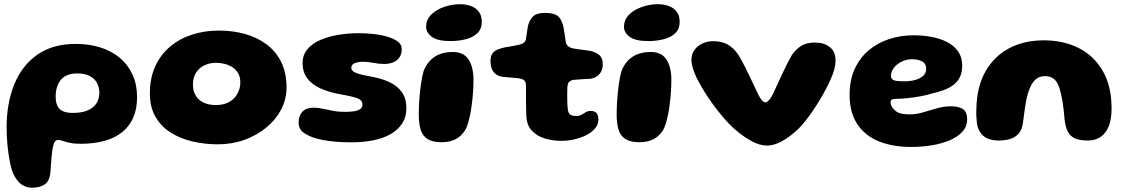

<svg xmlns="http://www.w3.org/2000/svg" viewBox="-20 -658 5362 914"><path d="M133 235.5Q110 235.5 91.5 225.5Q73 215.5 59.2 196.5Q45.5 177.5 36 150Q31 132.5 27.2 113.5Q23.5 94.5 20.5 74.2Q17.5 54 15.5 33Q13.5 12 12.5 -9Q11.5 -30 11.5 -51Q11.5 -166.5 48 -256.5Q84.5 -346.5 157.8 -397.8Q231 -449 341 -449Q405 -449 458.5 -432Q512 -415 551 -382Q590 -349 611.2 -302Q632.5 -255 632.5 -195.5Q632.5 -140 614.5 -98.5Q596.5 -57 562 -29.2Q527.5 -1.5 477.8 12.5Q428 26.5 364 26.5Q332.5 26.5 311.5 21.8Q290.5 17 277.8 12.5Q265 8 257.5 8Q248 8 242.2 14.8Q236.5 21.5 233.5 36Q230.5 46 228.5 61.5Q226.5 77 225 94.2Q223.5 111.5 222.5 127.8Q221.5 144 220.5 156Q217 203 194 219.2Q171 235.5 133 235.5ZM326 -120.5Q370.5 -120.5 398.5 -133Q426.5 -145.5 439.8 -167.2Q453 -189 453 -217Q453 -240 442.8 -261Q432.5 -282 409.2 -295.2Q386 -308.5 346.5 -308.5Q322 -308.5 303 -301.2Q284 -294 271.2 -279.8Q258.5 -265.5 251.8 -245.2Q245 -225 245 -199Q245 -172.5 253 -154.8Q261 -137 279 -128.8Q297 -120.5 326 -120.5Z M1017 29Q954.5 29 896.5 15.5Q838.5 2 792.8 -26.8Q747 -55.5 720.2 -101.8Q693.5 -148 693.5 -214Q693.5 -286.5 719 -342.2Q744.5 -398 789.8 -436Q835 -474 894.5 -493.2Q954 -512.5 1022.5 -512.5Q1088.5 -512.5 1146.5 -496.2Q1204.5 -480 1249 -446.8Q1293.5 -413.5 1318.8 -362.5Q1344 -311.5 1344 -241.5Q1344 -185.5 1318.2 -136.5Q1292.5 -87.5 1247.5 -50.5Q1202.5 -13.5 1143.5 7.8Q1084.5 29 1017 29ZM1006.5 -158Q1038 -158 1060 -167.2Q1082 -176.5 1096.2 -192.5Q1110.5 -208.5 1117.2 -227.5Q1124 -246.5 1124 -266Q1124 -291 1114 -308.8Q1104 -326.5 1087.2 -337.5Q1070.5 -348.5 1050 -353.8Q1029.5 -359 1008 -359Q978.5 -359 953.5 -347.2Q928.5 -335.5 913.5 -312.2Q898.5 -289 898.5 -254.5Q898.5 -225 911.5 -203.2Q924.5 -181.5 948.8 -169.8Q973 -158 1006.5 -158Z M1653.5 19.5Q1614.5 19.5 1580 16.8Q1545.5 14 1517 8.5Q1488.5 3 1466.5 -5Q1438 -16 1419.8 -31Q1401.5 -46 1401.5 -75Q1401.5 -107.5 1419.8 -126.5Q1438 -145.5 1474 -145.5Q1494 -145.5 1516.2 -140.5Q1538.5 -135.5 1564.8 -130.5Q1591 -125.5 1623 -125.5Q1646 -125.5 1664.8 -128.2Q1683.5 -131 1694.5 -138.5Q1705.5 -146 1705.5 -159.5Q1705.5 -172.5 1697.5 -180.5Q1689.5 -188.5 1667 -195Q1644.5 -201.5 1601.5 -209Q1544.5 -219 1504 -237.8Q1463.5 -256.5 1442 -286Q1420.5 -315.5 1420.5 -357.5Q1420.5 -396 1442.8 -423Q1465 -450 1503.2 -467Q1541.5 -484 1589.5 -492Q1637.5 -500 1689 -500Q1723.5 -500 1759.2 -496Q1795 -492 1825.2 -483Q1855.5 -474 1874 -459.8Q1892.5 -445.5 1892.5 -425Q1892.5 -399 1880.2 -383Q1868 -367 1849.2 -360.2Q1830.5 -353.5 1810.5 -353.5Q1783.5 -353.5 1756.8 -358.8Q1730 -364 1709.5 -364Q1693 -364 1680 -361Q1667 -358 1659.8 -351.8Q1652.5 -345.5 1652.5 -335Q1652.5 -319.5 1675 -310.8Q1697.5 -302 1748 -293Q1797 -284.5 1834.5 -266.8Q1872 -249 1893.2 -218.8Q1914.5 -188.5 1914.5 -143Q1914.5 -101.5 1895 -71Q1875.5 -40.5 1840.5 -20.2Q1805.5 0 1758 9.8Q1710.5 19.5 1653.5 19.5Z M2082 19Q2039 19 2015.2 3.8Q1991.5 -11.5 1982.5 -41Q1973.5 -70.5 1973.5 -113.5Q1973.5 -129 1974.2 -147.5Q1975 -166 1976.2 -185.2Q1977.5 -204.5 1979.8 -223.8Q1982 -243 1984.5 -261Q1987 -279 1990.2 -294.2Q1993.5 -309.5 1997 -321Q2014.5 -364.5 2048.8 -387.5Q2083 -410.5 2137 -410.5Q2187 -410.5 2210.5 -374.8Q2234 -339 2234 -277.5Q2234 -259.5 2233 -237.8Q2232 -216 2229.8 -193.2Q2227.5 -170.5 2224.2 -147.8Q2221 -125 2216.5 -104.8Q2212 -84.5 2206.8 -67.5Q2201.5 -50.5 2195 -39.5Q2177 -10 2149.2 4.5Q2121.5 19 2082 19ZM2124.5 -462.5Q2062 -462.5 2035.2 -483Q2008.5 -503.5 2008.5 -530Q2008.5 -564.5 2033.2 -588.8Q2058 -613 2095.2 -625.5Q2132.5 -638 2170 -638Q2198 -638 2221.5 -629.5Q2245 -621 2259.2 -602.5Q2273.5 -584 2273.5 -554Q2273.5 -520.5 2253 -500.5Q2232.5 -480.5 2198.5 -471.5Q2164.5 -462.5 2124.5 -462.5Z M2653.5 12.5Q2611 12.5 2573 1Q2535 -10.5 2511 -36.8Q2487 -63 2485.5 -108Q2485 -119.5 2484.8 -133.2Q2484.5 -147 2484.2 -161.8Q2484 -176.5 2484 -191.2Q2484 -206 2484 -220.8Q2484 -235.5 2484 -249Q2484 -271 2472.5 -277.8Q2461 -284.5 2442.5 -286Q2432.5 -287 2420.8 -288Q2409 -289 2396.8 -290.2Q2384.5 -291.5 2371.5 -292.5Q2345.5 -296 2330.2 -314.8Q2315 -333.5 2315 -367Q2315 -390.5 2324 -403.2Q2333 -416 2348.2 -422Q2363.5 -428 2381 -432Q2403 -435.5 2420.2 -438.8Q2437.5 -442 2451 -445Q2465 -448 2473.8 -454.5Q2482.5 -461 2484.5 -477.5Q2486.5 -489 2488 -500.5Q2489.5 -512 2491.2 -523Q2493 -534 2495.5 -542.5Q2505.5 -571.5 2522.5 -584Q2539.5 -596.5 2575.5 -596.5Q2604 -596.5 2620.8 -589.8Q2637.5 -583 2646.8 -568.8Q2656 -554.5 2662 -531Q2664 -519 2665.5 -510Q2667 -501 2668.2 -493Q2669.5 -485 2670.5 -477.2Q2671.5 -469.5 2673 -460Q2675 -445 2685.5 -437.2Q2696 -429.5 2711 -427Q2724 -425 2736 -423.2Q2748 -421.5 2759.8 -420Q2771.5 -418.5 2782.5 -417Q2808 -413.5 2828.8 -399.2Q2849.5 -385 2849.5 -351.5Q2849.5 -322.5 2832.5 -304.2Q2815.5 -286 2789.5 -283Q2767 -281.5 2746 -280.5Q2725 -279.5 2712 -278Q2701 -277 2692 -270.8Q2683 -264.5 2681 -245.5Q2681 -235 2680.5 -224Q2680 -213 2680.2 -202Q2680.5 -191 2680.5 -180.5Q2680.5 -170 2681 -160Q2681.5 -150 2682.5 -141.5Q2684 -123 2692.5 -114.5Q2701 -106 2722.5 -106Q2738 -106 2748.8 -112.2Q2759.5 -118.5 2769.2 -124.2Q2779 -130 2791 -130Q2811 -130 2819.8 -119.5Q2828.5 -109 2828.5 -88.5Q2828.5 -65 2812.5 -46.2Q2796.5 -27.5 2770.8 -14.5Q2745 -1.5 2714.2 5.5Q2683.5 12.5 2653.5 12.5Z M3024 19Q2981 19 2957.2 3.8Q2933.5 -11.5 2924.5 -41Q2915.5 -70.5 2915.5 -113.5Q2915.5 -129 2916.2 -147.5Q2917 -166 2918.2 -185.2Q2919.5 -204.5 2921.8 -223.8Q2924 -243 2926.5 -261Q2929 -279 2932.2 -294.2Q2935.5 -309.5 2939 -321Q2956.5 -364.5 2990.8 -387.5Q3025 -410.5 3079 -410.5Q3129 -410.5 3152.5 -374.8Q3176 -339 3176 -277.5Q3176 -259.5 3175 -237.8Q3174 -216 3171.8 -193.2Q3169.5 -170.5 3166.2 -147.8Q3163 -125 3158.5 -104.8Q3154 -84.5 3148.8 -67.5Q3143.5 -50.5 3137 -39.5Q3119 -10 3091.2 4.5Q3063.5 19 3024 19ZM3066.5 -462.5Q3004 -462.5 2977.2 -483Q2950.5 -503.5 2950.5 -530Q2950.5 -564.5 2975.2 -588.8Q3000 -613 3037.2 -625.5Q3074.5 -638 3112 -638Q3140 -638 3163.5 -629.5Q3187 -621 3201.2 -602.5Q3215.5 -584 3215.5 -554Q3215.5 -520.5 3195 -500.5Q3174.5 -480.5 3140.5 -471.5Q3106.5 -462.5 3066.5 -462.5Z M3631.5 35Q3596.5 35 3556 12.8Q3515.5 -9.5 3474 -46Q3455 -63 3434.5 -86Q3414 -109 3393.8 -135Q3373.5 -161 3355 -188.2Q3336.5 -215.5 3321.2 -241.8Q3306 -268 3295 -290Q3284 -313.5 3277.8 -334.5Q3271.5 -355.5 3271.5 -374Q3271.5 -400 3285.8 -420Q3300 -440 3324 -451Q3348 -462 3376 -462Q3414.5 -462 3441.8 -447.2Q3469 -432.5 3489.5 -404.5Q3497.5 -393.5 3506.5 -377.2Q3515.5 -361 3525.8 -341Q3536 -321 3546.5 -299Q3557 -277 3567.2 -255.5Q3577.5 -234 3586.5 -214.5Q3595.5 -195 3605 -183Q3614.5 -171 3623 -171Q3631.5 -171 3642 -183Q3652.5 -195 3662 -216Q3683 -260 3704.2 -307Q3725.5 -354 3750.5 -397.5Q3771 -426 3796.2 -440.8Q3821.5 -455.5 3859 -455.5Q3902.5 -455.5 3930 -434Q3957.5 -412.5 3957.5 -370Q3957.5 -349.5 3951.2 -326.5Q3945 -303.5 3933.5 -279Q3924.5 -258 3911.2 -233Q3898 -208 3882.2 -181.8Q3866.5 -155.5 3849.2 -130.2Q3832 -105 3814.2 -82.5Q3796.5 -60 3779 -43Q3742 -8 3703.8 13.5Q3665.5 35 3631.5 35Z M4316.5 41.5Q4229.5 41.5 4163.5 14.8Q4097.5 -12 4061 -67.2Q4024.5 -122.5 4024.5 -207Q4024.5 -276.5 4048.5 -329.2Q4072.5 -382 4114.5 -417.8Q4156.5 -453.5 4212 -471.8Q4267.5 -490 4330 -490Q4373 -490 4413.8 -482.5Q4454.5 -475 4487.8 -458.2Q4521 -441.5 4540.8 -413.5Q4560.5 -385.5 4560.5 -345.5Q4560.5 -312.5 4549 -290Q4537.5 -267.5 4517.2 -252.8Q4497 -238 4470.8 -228.5Q4444.5 -219 4415 -212.5Q4394 -205.5 4362.5 -199.8Q4331 -194 4299.8 -190.8Q4268.5 -187.5 4247 -187.5Q4232 -187.5 4225.8 -183.8Q4219.5 -180 4219.5 -171Q4219.5 -163 4223.8 -153.8Q4228 -144.5 4236 -137Q4248.5 -123 4266.5 -118.2Q4284.5 -113.5 4310 -113.5Q4341.5 -113.5 4374.2 -123.2Q4407 -133 4440.5 -142.5Q4474 -152 4507.5 -152Q4542.5 -152 4563.2 -139.2Q4584 -126.5 4584 -88.5Q4584 -56.5 4562.2 -32Q4540.5 -7.5 4502.8 9Q4465 25.5 4417 33.5Q4369 41.5 4316.5 41.5ZM4288.5 -271Q4311.5 -271 4334.5 -276.8Q4357.5 -282.5 4373.2 -295.8Q4389 -309 4389 -330Q4389 -355.5 4369.5 -365.8Q4350 -376 4320.5 -376Q4302.5 -376 4284.8 -369.8Q4267 -363.5 4252.8 -352.5Q4238.5 -341.5 4230 -327.2Q4221.5 -313 4221.5 -297Q4221.5 -285.5 4228.8 -279.8Q4236 -274 4251 -272.5Q4266 -271 4288.5 -271Z M4734 11Q4696.5 11 4672 -3.2Q4647.5 -17.5 4635.5 -49.5Q4632 -60.5 4630.2 -74.5Q4628.5 -88.5 4627.8 -105.2Q4627 -122 4628 -141.5Q4630 -244.5 4670.8 -317Q4711.5 -389.5 4783 -427.8Q4854.5 -466 4948.5 -466Q5043.5 -466 5116.2 -428.8Q5189 -391.5 5230.2 -319.2Q5271.5 -247 5271.5 -142.5Q5271.5 -125.5 5270 -110.5Q5268.5 -95.5 5265.8 -82.2Q5263 -69 5258.5 -57.5Q5245 -24 5219.8 -6.5Q5194.5 11 5159 11Q5118 11 5095.2 -0.2Q5072.5 -11.5 5062.5 -32.8Q5052.5 -54 5048.5 -83.5Q5046 -112 5043.5 -134.2Q5041 -156.5 5038 -174.5Q5035 -192.5 5031.8 -207Q5028.5 -221.5 5024.5 -235Q5015.5 -266 4999 -280.8Q4982.5 -295.5 4954 -295.5Q4927.5 -295.5 4910 -280Q4892.5 -264.5 4880.5 -234Q4875 -220.5 4870.8 -204Q4866.5 -187.5 4863 -167.8Q4859.5 -148 4856.5 -125Q4853.5 -102 4850 -75.5Q4846 -41 4829.2 -22.2Q4812.5 -3.5 4788 3.8Q4763.5 11 4734 11Z"/></svg>

Font: Gluten
Style: Bold
Weight: 700
Designer: Tyler Finck
Foundry: Etcetera Type Company
Version: Version 1.204